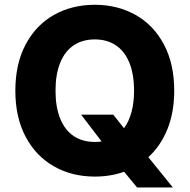

<svg xmlns="http://www.w3.org/2000/svg" viewBox="-20 -737 803 812"><path d="M459 -252 504.4 -194.8Q524.9 -222.2 535.9 -262.2Q546.9 -302.2 546.9 -353.5Q546.9 -422.9 527.1 -471.7Q507.3 -520.5 470 -545.4Q432.6 -570.3 380.9 -570.3Q329.1 -570.3 291.7 -545.4Q254.4 -520.5 234.6 -471.7Q214.8 -422.9 214.8 -353.5Q214.8 -284.2 234.6 -235.4Q254.4 -186.5 291.7 -161.6Q329.1 -136.7 380.9 -136.7Q397.5 -136.7 409.7 -138.7L323.2 -252ZM607.4 -72.3 710.9 55.7H559.6L504.9 -10.7Q447.8 9.8 380.9 9.8Q284.7 9.8 208.5 -33.2Q132.3 -76.2 88.6 -158.2Q44.9 -240.2 44.9 -353.5Q44.9 -467.3 88.6 -549.3Q132.3 -631.3 208.5 -674.1Q284.7 -716.8 380.9 -716.8Q476.6 -716.8 553 -674.1Q629.4 -631.3 673.1 -549.3Q716.8 -467.3 716.8 -353.5Q716.8 -262.2 688.2 -191.2Q659.7 -120.1 607.4 -72.3Z"/></svg>

Font: Pretendard JP ExtraBold
Style: Regular
Weight: 800
Designer: Base glyphs from Inter by Rasmus Andersson; Hangeul glyphs from Noto Sans CJK(Source Han Sans) by Jang Soo-young and Kan
Foundry: Kil Hyung-jin
Version: Version 1.309